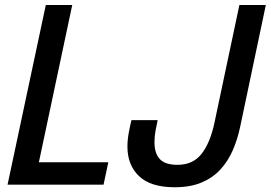

<svg xmlns="http://www.w3.org/2000/svg" viewBox="-20 -758 1111 788"><path d="M11 0 168 -737.5H276.5L127 -33L90.5 -92H424.5L405 0ZM696.5 10.5Q598.5 10.5 550.8 -35Q503 -80.5 503 -156Q503 -183 508.2 -212Q513.5 -241 519.5 -265H627Q622.5 -244 618.2 -220.8Q614 -197.5 614 -174Q614 -128.5 636 -105Q658 -81.5 708.5 -81.5Q772 -81.5 807.2 -126.5Q842.5 -171.5 860 -253.5L962.5 -737.5H1071L966 -239Q955 -186 935 -140.5Q915 -95 883.5 -61.2Q852 -27.5 806.2 -8.5Q760.5 10.5 696.5 10.5Z"/></svg>

Font: Epilogue Medium
Style: Italic
Weight: 500
Italic angle: -12°
Designer: Tyler Finck
Foundry: Etcetera Type Co
Version: Version 2.112